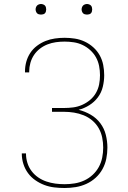

<svg xmlns="http://www.w3.org/2000/svg" viewBox="-20 -932 640 960"><path d="M303 8Q277 8 251.5 5Q226 2 202 -7Q178 -16 156.5 -31Q135 -46 120 -66.5Q105 -87 97 -112Q89 -137 89 -163V-165H110V-163Q110 -140 117 -117.5Q124 -95 138 -76.5Q152 -58 171 -45Q190 -32 212 -24.5Q234 -17 257 -14Q280 -11 303 -11Q328 -11 353 -15Q378 -19 401 -29.5Q424 -40 443 -57.5Q462 -75 474 -97Q486 -119 491 -144Q496 -169 496 -194Q496 -219 491 -244Q486 -269 473.5 -291Q461 -313 441.5 -329.5Q422 -346 398.5 -355.5Q375 -365 350 -369Q325 -373 300 -373H240V-392H300Q323 -392 346 -395Q369 -398 390.5 -407.5Q412 -417 430 -432Q448 -447 459.5 -467Q471 -487 475.5 -509.5Q480 -532 480 -556Q480 -579 475.5 -602Q471 -625 460 -645Q449 -665 431.5 -681Q414 -697 393 -707Q372 -717 349 -720.5Q326 -724 303 -724Q281 -724 259.5 -721Q238 -718 217.5 -710Q197 -702 179.5 -688.5Q162 -675 150 -657Q138 -639 132 -617.5Q126 -596 126 -575V-570H105V-575Q105 -600 111.5 -623.5Q118 -647 131.5 -667.5Q145 -688 165 -703Q185 -718 207.5 -727Q230 -736 254.5 -739.5Q279 -743 303 -743Q329 -743 354.5 -739Q380 -735 403.5 -724Q427 -713 446.5 -695.5Q466 -678 478.5 -655.5Q491 -633 496 -607.5Q501 -582 501 -556Q501 -527 494 -498Q487 -469 469.5 -445.5Q452 -422 426.5 -406Q401 -390 373 -383Q405 -375 433.5 -358.5Q462 -342 481.5 -316Q501 -290 509 -258Q517 -226 517 -194Q517 -166 511.5 -138.5Q506 -111 492.5 -86.5Q479 -62 458 -43Q437 -24 411.5 -12.5Q386 -1 358.5 3.5Q331 8 303 8ZM415 -859Q410 -859 404.5 -860.5Q399 -862 395.5 -865.5Q392 -869 390 -874.5Q388 -880 388 -885Q388 -890 390 -895.5Q392 -901 395.5 -904.5Q399 -908 404.5 -910Q410 -912 415 -912Q420 -912 425.5 -910Q431 -908 434.5 -904.5Q438 -901 439.5 -895.5Q441 -890 441 -885Q441 -880 439.5 -874.5Q438 -869 434.5 -865.5Q431 -862 425.5 -860.5Q420 -859 415 -859ZM185 -859Q180 -859 174.5 -860.5Q169 -862 165.5 -865.5Q162 -869 160 -874.5Q158 -880 158 -885Q158 -890 160 -895.5Q162 -901 165.5 -904.5Q169 -908 174.5 -910Q180 -912 185 -912Q190 -912 195.5 -910Q201 -908 204.5 -904.5Q208 -901 209.5 -895.5Q211 -890 211 -885Q211 -880 209.5 -874.5Q208 -869 204.5 -865.5Q201 -862 195.5 -860.5Q190 -859 185 -859Z"/></svg>

Font: Iosevka Aile Thin
Style: Regular
Weight: 100
Designer: Belleve Invis
Foundry: Belleve Invis
Version: Version 31.1.0; ttfautohint (v1.8.4)